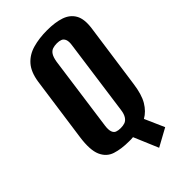

<svg xmlns="http://www.w3.org/2000/svg" viewBox="-225 -666 856 856"><g transform="rotate(-45 203.5 -238.0)"><path d="M239 124 190 8Q184 9 178 9Q172 9 165 9Q116 9 80.5 -2.5Q45 -14 29 -50.5Q13 -87 23 -159L66 -466Q74 -519 99.5 -548Q125 -577 165.5 -588.5Q206 -600 256 -600Q307 -600 342 -588Q377 -576 393.5 -547Q410 -518 403 -466L360 -160Q352 -99 332 -65.5Q312 -32 282 -15L323 78ZM180 -59Q195 -59 206.5 -63Q218 -67 226.5 -80Q235 -93 238 -116L287 -471Q291 -495 286 -507.5Q281 -520 270.5 -524Q260 -528 246 -528Q231 -528 219 -524Q207 -520 199 -507.5Q191 -495 187 -471L138 -116Q135 -93 139.5 -80Q144 -67 154.5 -63Q165 -59 180 -59Z"/></g></svg>

Font: Alumni Sans Thin
Style: Bold Italic
Weight: 700
Italic angle: -8°
Version: Version 1.016